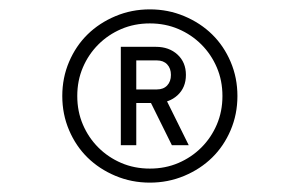

<svg xmlns="http://www.w3.org/2000/svg" viewBox="-20 -730 640 410"><path d="M300 -340Q339 -340 373.5 -354.5Q408 -369 433 -393.5Q458 -418 472.5 -452Q487 -486 487 -525Q487 -564 472.5 -598Q458 -632 433 -656.5Q408 -681 373.5 -695.5Q339 -710 300 -710Q261 -710 226.5 -695.5Q192 -681 167 -656.5Q142 -632 127.5 -598Q113 -564 113 -525Q113 -486 127.5 -452Q142 -418 167 -393.5Q192 -369 226.5 -354.5Q261 -340 300 -340ZM300 -370Q267 -370 239 -382Q211 -394 190 -415Q169 -436 157 -464Q145 -492 145 -525Q145 -558 157 -586Q169 -614 190 -635Q211 -656 239 -668Q267 -680 300 -680Q333 -680 361 -668Q389 -656 410 -635Q431 -614 443 -586Q455 -558 455 -525Q455 -492 443 -464Q431 -436 410 -415Q389 -394 361 -382Q333 -370 300 -370ZM271 -539V-601H315Q329 -601 337 -592.5Q345 -584 345 -570Q345 -556 337 -547.5Q329 -539 315 -539ZM238 -420H271V-510H308L296 -523L347 -420H383L332 -523L313 -510Q341 -510 359 -526.5Q377 -543 377 -570Q377 -597 359 -613.5Q341 -630 313 -630H238Z"/></svg>

Font: CommitMonoV143 ExtLt
Style: Regular
Weight: 200
Monospace: yes
Designer: Eigil Nikolajsen
Foundry: Eigil Nikolajsen
Version: Version 1.143